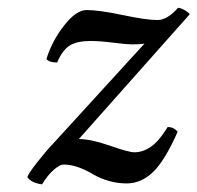

<svg xmlns="http://www.w3.org/2000/svg" viewBox="-20 -465 511 497"><path d="M50.8 -6.8Q53.7 -16.1 75.9 -44.4Q98.1 -72.8 116.2 -91.8L354 -352.1Q342.8 -350.1 320.8 -350.1Q308.6 -350.1 273.4 -354.5Q238.3 -358.9 213.9 -358.9Q179.7 -358.9 160.6 -347.2Q141.6 -335.4 127.9 -303.2Q107.9 -303.2 100.1 -312Q114.3 -358.4 145.8 -398.7Q177.2 -439 204.1 -439Q236.3 -439 297.9 -426Q359.4 -413.1 387.2 -413.1Q413.1 -413.1 440.9 -444.8Q448.2 -444.3 458.3 -438.5Q468.3 -432.6 471.2 -428.2L184.1 -105Q215.8 -105 264.4 -87.9Q313 -70.8 328.1 -70.8Q349.6 -70.8 370.4 -85Q391.1 -99.1 414.1 -136.2Q429.7 -136.2 439.9 -124Q406.2 -47.9 375.5 -19Q344.7 9.8 308.1 9.8Q262.2 9.8 220.2 -14.2Q178.7 -39.1 144 -39.1Q135.3 -39.1 119.6 -25.9Q104 -12.7 88.9 12.2Q60.1 8.3 50.8 -6.8Z"/></svg>

Font: Common Serif News
Style: Italic
Weight: 450
Italic angle: -12°
Designer: Philipp H. Poll, Khaled Hosny
Foundry: Stefan Peev, Context Ltd.
Version: Version 1.026